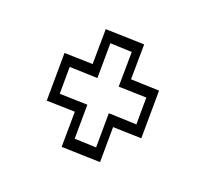

<svg xmlns="http://www.w3.org/2000/svg" viewBox="-78 -563 574 536"><g transform="rotate(-30 209.0 -295.0)"><path d="M243 -139 190.5 -205.5 110 -139 38.5 -229.5 119.5 -296 67 -362 176.5 -452.5 229 -386.5 309.5 -452.5 381 -362 300.5 -296 352.5 -229.5ZM250.5 -179.5 312 -230.5 260.5 -295.5 340.5 -361 301 -412 221 -346 169.5 -411.5 108 -360.5 159.5 -295.5 81.5 -231 121 -180 199.5 -245Z"/></g></svg>

Font: Tourney Expanded Light
Style: Italic
Weight: 300
Width: 7
Italic angle: -12°
Designer: Tyler Finck
Foundry: Etcetera Type Co
Version: Version 1.010; ttfautohint (v1.8.3)